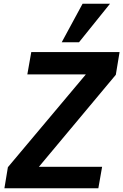

<svg xmlns="http://www.w3.org/2000/svg" viewBox="-20 -1002 656 1022"><path d="M22 -112 437 -606H125.5L146.5 -725H616.5L596.5 -604L187 -114H523.5L503.5 0H3.5ZM308.5 -777 419.5 -982H565.5L400.5 -777Z"/></svg>

Font: JuliaMono BoldItalic
Style: Regular
Weight: 700
Italic angle: -9°
Monospace: yes
Designer: cormullion
Foundry: corm
Version: Version 0.049; ttfautohint (v1.8.4)